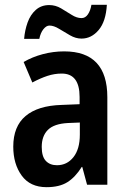

<svg xmlns="http://www.w3.org/2000/svg" viewBox="-20 -766 531 796"><path d="M246 -553Q425 -553 425 -363V0H341L321 -74H319Q292 -31 259 -10.5Q226 10 173 10Q105 10 70 -38Q35 -86 35 -158Q35 -242 86 -285Q137 -328 235 -331L310 -334V-364Q310 -461 236 -461Q206 -461 177 -451.5Q148 -442 114 -424L78 -509Q114 -530 157.5 -541.5Q201 -553 246 -553ZM262 -256Q204 -253 178.5 -227.5Q153 -202 153 -157Q153 -117 170 -99Q187 -81 216 -81Q258 -81 284.5 -114.5Q311 -148 311 -208V-258ZM80 -605Q83 -641 94.5 -673Q106 -705 128.5 -725Q151 -745 184 -745Q210 -745 233 -731.5Q256 -718 277 -704.5Q298 -691 318 -691Q334 -691 344.5 -706.5Q355 -722 359 -746H423Q419 -677 389 -641.5Q359 -606 318 -606Q294 -606 270.5 -619.5Q247 -633 225 -646.5Q203 -660 185 -660Q172 -660 160 -645Q148 -630 143 -605Z"/></svg>

Font: Noto Sans Malayalam Condensed SemiBold
Style: Regular
Weight: 600
Width: 3
Designer: Jelle Bosma - Monotype Design Team
Foundry: Monotype Imaging Inc.
Version: Version 2.104; ttfautohint (v1.8.4.7-5d5b)